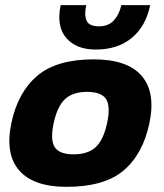

<svg xmlns="http://www.w3.org/2000/svg" viewBox="-20 -714 637 744"><path d="M351 -522Q275 -522 236.5 -567Q198 -612 215 -694H314Q306 -656 315.5 -634Q325 -612 364 -612Q401 -612 422 -636Q443 -660 450 -694H562Q545 -612 490.5 -567Q436 -522 351 -522ZM238 10Q110 10 54.5 -53.5Q-1 -117 24 -237Q49 -356 124 -420Q199 -484 343 -484Q474 -484 529 -420Q584 -356 559 -237Q534 -117 459 -53.5Q384 10 238 10ZM265 -116Q321 -116 351 -144Q381 -172 395 -237Q409 -302 391 -330Q373 -358 317 -358Q262 -358 232 -330Q202 -302 188 -237Q174 -172 192 -144Q210 -116 265 -116Z"/></svg>

Font: Kanit SemiBold
Style: Italic
Weight: 600
Italic angle: -12°
Designer: Katatrad Team
Foundry: CadsonDemak
Version: Version 2.000; ttfautohint (v1.8.3)